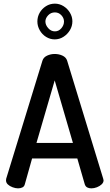

<svg xmlns="http://www.w3.org/2000/svg" viewBox="-20 -1033 601 1053"><path d="M79 0Q65 0 49 -6Q33 -12 23 -21.5Q13 -31 13 -44Q13 -47 14 -53L213 -701Q219 -719 238.5 -728Q258 -737 280 -737Q303 -737 322.5 -728Q342 -719 348 -701L546 -53Q548 -47 548 -44Q548 -32 537.5 -22Q527 -12 511.5 -6Q496 0 481 0Q468 0 458.5 -5Q449 -10 445 -22L404 -164H156L116 -22Q113 -10 102.5 -5Q92 0 79 0ZM180 -249H380L280 -592ZM280 -817Q255 -817 233 -830.5Q211 -844 198 -867Q185 -890 185 -915Q185 -941 197.5 -963Q210 -985 232 -999Q254 -1013 281 -1013Q306 -1013 328 -999.5Q350 -986 363.5 -963.5Q377 -941 377 -916Q377 -890 363.5 -867.5Q350 -845 328 -831Q306 -817 280 -817ZM281 -861Q302 -861 316.5 -878Q331 -895 331 -915Q331 -934 316.5 -949.5Q302 -965 281 -965Q259 -965 244 -949Q229 -933 229 -915Q229 -896 244.5 -878.5Q260 -861 281 -861Z"/></svg>

Font: Dosis ExtraLight SemiBold
Style: Regular
Weight: 600
Version: Version 3.001; ttfautohint (v1.8.2)